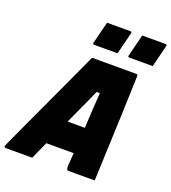

<svg xmlns="http://www.w3.org/2000/svg" viewBox="-199 -1054 1048 1175"><g transform="rotate(20 324.5 -466.5)"><path d="M147 0H-25Q-31 0 -34.5 -4Q-38 -8 -34 -15Q-25 -34 -6.5 -75Q12 -116 37.5 -171Q63 -226 92 -288.5Q121 -351 150.5 -414.5Q180 -478 206 -534.5Q232 -591 252 -634.5Q272 -678 282 -700H571Q580 -700 580 -689Q576 -564 571 -428.5Q566 -293 560 -150Q557 -78 554 0H384Q377 0 373 -5.5Q369 -11 370 -32Q373 -72 376 -113H198Q186 -86 173 -58Q160 -30 147 0ZM380 -513Q355 -457 329 -400Q303 -343 275 -282H387Q390 -340 393.5 -397Q397 -454 401 -513ZM295 -933H447Q458 -933 455 -922L419 -779H267Q256 -779 259 -790ZM524 -933H676Q687 -933 684 -922L648 -779H496Q485 -779 488 -790Z"/></g></svg>

Font: Recursive Sn Lnr St Blk
Style: Italic
Weight: 900
Italic angle: -15°
Version: Version 1.079;hotconv 1.0.112;makeotfexe 2.5.65598; ttfautoh